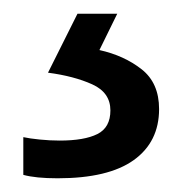

<svg xmlns="http://www.w3.org/2000/svg" viewBox="-20 -20 265 280"><path d="M212 139Q212 187 175 213.5Q138 240 64 240Q32 240 14 235V180Q23 182 38 183.5Q53 185 67 185Q103 185 122 175.5Q141 166 141 141Q141 115 114.5 103Q88 91 50 86L93 0H151L125 53Q161 61 186.5 81Q212 101 212 139Z"/></svg>

Font: Noto IKEA Simplified Chinese
Style: Regular
Weight: 400
Designer: Monotype Design Team
Foundry: Monotype Imaging Inc.
Version: Version 1.100